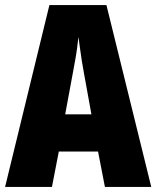

<svg xmlns="http://www.w3.org/2000/svg" viewBox="-20 -734 614 754"><path d="M392 0 365 -139H211L184 0H0L174 -714H398L574 0ZM310 -445Q305 -472 301 -497Q297 -522 294 -545.5Q291 -569 288 -589Q286 -570 283 -547Q280 -524 275.5 -499Q271 -474 266 -447L236 -285H339Z"/></svg>

Font: Noto Sans Khmer ExtraCondensed Black
Style: Regular
Weight: 900
Width: 2
Designer: Danh Hong and the Monotype Design Team
Foundry: Monotype Imaging Inc.
Version: Version 2.004